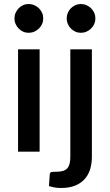

<svg xmlns="http://www.w3.org/2000/svg" viewBox="-20 -756 548 957"><path d="M177.5 -510V0H70V-510ZM195.5 -664Q195.5 -649.5 189.8 -636.5Q184 -623.5 174 -613.8Q164 -604 150.8 -598.2Q137.5 -592.5 122.5 -592.5Q108 -592.5 95.2 -598.2Q82.5 -604 73 -613.8Q63.5 -623.5 57.8 -636.5Q52 -649.5 52 -664Q52 -679 57.8 -692Q63.5 -705 73 -714.8Q82.5 -724.5 95.2 -730.2Q108 -736 122.5 -736Q137.5 -736 150.8 -730.2Q164 -724.5 174 -714.8Q184 -705 189.8 -692Q195.5 -679 195.5 -664ZM438 -510V26.5Q438 58.5 429.5 86.8Q421 115 402.5 136Q384 157 354.8 169Q325.5 181 284 181Q266.5 181 252.5 178.5Q238.5 176 224 171.5L228 113Q229.5 103 236.2 101.5Q243 100 262 100Q300 100 315.2 83.2Q330.5 66.5 330.5 26.5V-510ZM455.5 -664Q455.5 -649.5 449.8 -636.5Q444 -623.5 434 -613.8Q424 -604 411 -598.2Q398 -592.5 383 -592.5Q368.5 -592.5 355.8 -598.2Q343 -604 333.2 -613.8Q323.5 -623.5 318 -636.5Q312.5 -649.5 312.5 -664Q312.5 -679 318 -692Q323.5 -705 333.2 -714.8Q343 -724.5 355.8 -730.2Q368.5 -736 383 -736Q398 -736 411 -730.2Q424 -724.5 434 -714.8Q444 -705 449.8 -692Q455.5 -679 455.5 -664Z"/></svg>

Font: LatoLatin Semibold
Style: Regular
Weight: 600
Designer: Lukasz Dziedzic with Adam Twardoch and Botio Nikoltchev
Foundry: tyPoland Lukasz Dziedzic
Version: Version 2.015; 2015-08-06; http://www.latofonts.com/